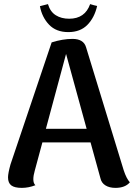

<svg xmlns="http://www.w3.org/2000/svg" viewBox="-20 -900 656 933"><path d="M611 -14Q588 13 541 13Q512 13 492.5 1Q473 -11 468 -34L420 -208H186L149 -71Q142 -47 142 -29Q142 -9 152 0Q119 13 86 13Q51 13 35 1Q19 -11 19 -38Q19 -58 31 -101L231 -694Q285 -711 332 -711Q386 -711 398 -671L581 -73Q594 -33 611 -14ZM401 -274 301 -638 203 -274ZM312 -744Q253 -744 218.5 -780Q184 -816 174 -870Q200 -876 213 -880Q224 -843 251 -826Q278 -809 316 -809Q393 -809 418 -880Q437 -874 452 -871Q439 -814 404.5 -779Q370 -744 312 -744Z"/></svg>

Font: Arima Madurai ExtraBold
Style: Regular
Weight: 800
Designer: Joana Correia and Natanael Gama
Foundry: NDISCOVER
Version: Version 1.019